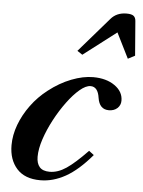

<svg xmlns="http://www.w3.org/2000/svg" viewBox="-59 -917 726 975"><g transform="rotate(5 304.0 -430.0)"><path d="M183 10.5Q104 10.5 63.2 -35Q22.5 -80.5 22.5 -154.5Q22.5 -206 42.2 -259Q62 -312 97.5 -360.2Q133 -408.5 181 -445.5Q236 -488.5 295.2 -511.5Q354.5 -534.5 406 -534.5Q473 -534.5 516 -504.2Q559 -474 559 -428Q559 -404.5 542.2 -389.2Q525.5 -374 499 -374Q451 -374 442 -432Q434 -488 396.5 -488Q372.5 -488 341.5 -461.8Q310.5 -435.5 278.8 -392.5Q247 -349.5 220 -298.8Q193 -248 176.2 -197.8Q159.5 -147.5 159.5 -107.5Q159.5 -73.5 175.5 -55Q191.5 -36.5 227 -36.5Q268.5 -36.5 311.2 -65.2Q354 -94 417.5 -160L443 -140.5Q375 -60.5 311.5 -25Q248 10.5 183 10.5ZM340.5 -643 314 -660.5 466.5 -836.5Q496 -871 546.5 -871Q572.5 -871 582.8 -862.5Q593 -854 594 -836.5L608 -661.5L572.5 -643L508.5 -771.5Z"/></g></svg>

Font: Libre Caslon Text Bold
Style: Italic
Weight: 700
Italic angle: -22.583°
Designer: Pablo Impallari, Rodrigo Fuenzalida, Katja Schimmel
Foundry: Pablo Impallari, Rodrigo Fuenzalida
Version: Version 2.000